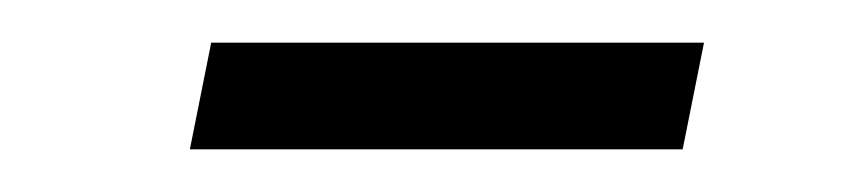

<svg xmlns="http://www.w3.org/2000/svg" viewBox="-20 -347 403 90"><path d="M310 -327 300 -277H69L79 -327Z"/></svg>

Font: Gontserrat Light
Style: Italic
Weight: 300
Italic angle: -11.3°
Designer: Julieta Ulanovsky
Foundry: Julieta Ulanovsky
Version: Version 6.001